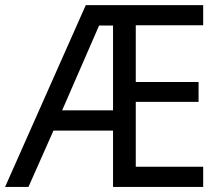

<svg xmlns="http://www.w3.org/2000/svg" viewBox="-21 -734 874 754"><path d="M776.9 -79.1H512.2V-334H758.8V-412.1H512.2V-634.8H776.9V-713.9H315.9L-1 0H90.8L189 -221.2H422.9V0H776.9ZM368.2 -633.8H422.9V-300.8H223.1Z"/></svg>

Font: Avrile Sans
Style: Regular
Weight: 400
Designer: Monotype Design Team, Google (font), Stefan Peev (BGR Cyrillic), Cristiano Sobral (main changes)
Foundry: The Avrile Sans Project Authors
Version: Version 3.110